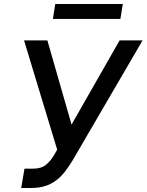

<svg xmlns="http://www.w3.org/2000/svg" viewBox="-20 -929 732 959"><path d="M102.3 -86.6H145.6Q187.1 -86.6 210.9 -106.9Q233.7 -126.1 250.7 -155.5L265.6 -181.5L100.1 -727.3H216.6L337.4 -306.8L577.4 -727.3H692.1L341.6 -126.1Q322.8 -95.2 302.9 -70Q283 -44.7 259.1 -27Q235.1 -9.2 204.9 0.4Q174.7 9.9 135.3 9.9H85.9ZM256 -909.1H593.4L581.3 -834.5H244.3Z"/></svg>

Font: Inter P Medium
Style: Italic
Weight: 500
Italic angle: 9.39999°
Designer: Rasmus Andersson
Foundry: rsms
Version: Version 3.018;git-588b23468